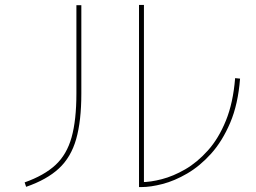

<svg xmlns="http://www.w3.org/2000/svg" viewBox="-20 -740 1040 779"><path d="M86 18 80 0Q159 -28 205 -70.5Q251 -113 270.5 -183Q290 -253 290 -361V-719H310V-361Q310 -249 289 -175.5Q268 -102 219 -56.5Q170 -11 86 18ZM934 -423 954 -421Q946 -317 914 -242Q882 -167 836.5 -116.5Q791 -66 739.5 -36Q688 -6 639.5 6.5Q591 19 554 19H544V-720H564V9L554 -1Q590 -1 636.5 -13Q683 -25 731.5 -53Q780 -81 823.5 -129.5Q867 -178 896.5 -250.5Q926 -323 934 -423Z"/></svg>

Font: Murecho Thin Thin
Style: Regular
Weight: 250
Version: Version 1.010